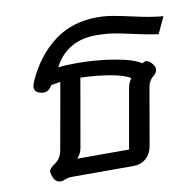

<svg xmlns="http://www.w3.org/2000/svg" viewBox="-72 -676 767 758"><g transform="rotate(-10 312.0 -296.5)"><path d="M180 -435Q209 -439 256 -439Q332 -439 405.5 -426.5Q479 -414 511 -393Q517 -399 525 -399Q537 -399 549 -384Q559 -373 559 -362Q559 -348 544 -336Q525 -321 521 -295L481 -65Q476 -36 455.5 -18Q435 0 405 0H159Q142 0 126 7Q120 10 112 10Q91 10 82 -14Q77 -27 77 -33Q77 -41 82.5 -47.5Q88 -54 100 -62Q125 -78 131 -112L178 -377L141 -371L133 -360Q123 -347 106 -347Q96 -347 87 -351Q70 -358 70 -373Q70 -383 78 -401Q121 -495 193 -549Q265 -603 365 -603Q397 -603 426 -598Q455 -593 500 -583Q578 -565 624 -562L593 -495Q550 -501 493 -514Q444 -525 415 -529.5Q386 -534 349 -534Q231 -534 180 -435ZM457 -343Q433 -359 378 -368.5Q323 -378 259 -380L211 -106Q206 -81 191 -67H399L441 -305Q446 -331 457 -343Z"/></g></svg>

Font: Niramit
Style: Italic
Weight: 400
Italic angle: -10°
Version: Version 1.000; ttfautohint (v1.6)